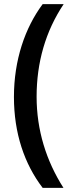

<svg xmlns="http://www.w3.org/2000/svg" viewBox="-20 -745 344 923"><path d="M47 -279C47 -105 97 43 185 158H285C202 28 156 -120 156 -280C156 -445 199 -595 286 -725H185C100 -611 47 -456 47 -279Z"/></svg>

Font: Noto Sans Myanmar ExtraCondensed SemiBold
Style: Regular
Weight: 600
Width: 2
Designer: Monotype Design Team
Foundry: Monotype Imaging Inc.
Version: Version 2.107